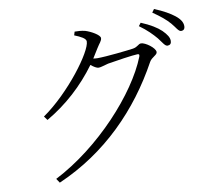

<svg xmlns="http://www.w3.org/2000/svg" viewBox="-90 -902 1180 1064"><g transform="rotate(-10 500.0 -370.5)"><path d="M382 -732C417 -718 445 -704 445 -687C445 -630 293 -425 139 -318L155 -296C269 -362 365 -450 442 -555C458 -542 474 -532 485 -532C498 -532 519 -540 540 -545C578 -552 687 -568 709 -568C718 -568 721 -565 717 -553C640 -358 404 -98 146 34L162 58C434 -60 636 -267 771 -514C785 -539 816 -545 816 -562C816 -586 762 -624 739 -624C723 -624 719 -608 690 -603C663 -599 539 -585 487 -585C480 -585 473 -586 464 -587C475 -604 486 -622 497 -640C512 -665 526 -676 526 -692C526 -709 479 -736 446 -746C425 -751 405 -752 388 -752ZM744 -720C786 -690 815 -660 836 -635C857 -608 868 -586 882 -586C896 -586 904 -594 904 -609C904 -628 893 -646 868 -671C845 -693 808 -716 757 -737ZM830 -781C875 -750 900 -729 923 -703C945 -678 955 -653 971 -653C984 -653 992 -661 992 -677C992 -697 981 -717 953 -739C930 -757 893 -779 843 -799Z"/></g></svg>

Font: Noto Serif CJK JP Light
Style: Regular
Weight: 300
Designer: Ryoko NISHIZUKA 西塚涼子 (kana & ideographs); Frank Grießhammer (Latin, Greek & Cyrillic); Wenlong ZHANG 张文龙 (bopomofo); San
Foundry: Adobe Systems Incorporated
Version: Version 1.001;PS 1.001;hotconv 16.6.54;makeotf.lib2.5.65590